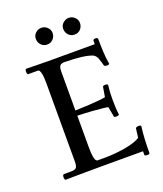

<svg xmlns="http://www.w3.org/2000/svg" viewBox="-160 -968 934 1100"><g transform="rotate(-20 307.0 -417.5)"><path d="M246 -352Q290 -353 331 -355.5Q372 -358 400 -361Q428 -364 431 -366L441 -425Q442 -432 457 -432Q463 -432 468 -430Q473 -428 472 -423Q469 -400 468 -381Q467 -362 467 -339Q467 -317 468 -293.5Q469 -270 472 -247Q473 -243 467 -241Q461 -239 454 -239Q441 -239 441 -245L430 -305Q427 -307 400 -310Q373 -313 332 -316Q291 -319 246 -320V-128Q246 -90 249.5 -71Q253 -52 258 -46Q263 -40 267 -40H318Q383 -41 442.5 -52Q502 -63 530 -82L537 -137Q538 -141 543.5 -143Q549 -145 556 -145Q571 -145 570 -137Q565 -100 563 -58Q561 -16 561 22Q561 29 546 29Q540 29 535 27.5Q530 26 530 22V0H283Q219 0 179.5 0.5Q140 1 117.5 1Q95 1 82.5 1.5Q70 2 59 2Q55 2 53 -3Q51 -8 51 -14Q51 -21 53 -26.5Q55 -32 59 -32H102Q128 -32 135.5 -42Q143 -52 143 -78V-552Q143 -591 139.5 -609.5Q136 -628 131.5 -634Q127 -640 122 -640H64Q56 -640 56 -659Q56 -664 57.5 -668.5Q59 -673 64 -673Q90 -673 121 -672Q152 -671 190 -671H480V-692Q480 -697 485 -699Q490 -701 495 -701Q500 -701 504.5 -699Q509 -697 509 -692Q509 -655 511 -613.5Q513 -572 519 -540Q521 -536 516 -534Q511 -532 505 -532Q499 -532 493.5 -534Q488 -536 487 -540Q482 -561 474 -583Q466 -605 449 -613Q423 -623 383.5 -628Q344 -633 279 -634Q259 -633 252.5 -622.5Q246 -612 246 -588ZM224 -762Q202 -762 187.5 -777.5Q173 -793 173 -815Q173 -836 188.5 -850Q204 -864 224 -864Q244 -864 259.5 -849.5Q275 -835 275 -815Q275 -793 260.5 -777.5Q246 -762 224 -762ZM391 -762Q369 -762 354.5 -777.5Q340 -793 340 -815Q340 -836 356 -850Q372 -864 391 -864Q411 -864 426.5 -849.5Q442 -835 442 -815Q442 -793 428 -777.5Q414 -762 391 -762Z"/></g></svg>

Font: Sedan SC
Style: Regular
Weight: 400
Designer: Sebastian Salazar
Foundry: Sebastian Salazar
Version: Version 1.100; ttfautohint (v1.8.4.7-5d5b)